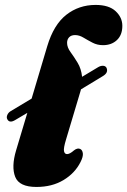

<svg xmlns="http://www.w3.org/2000/svg" viewBox="-20 -747 517 780"><path d="M10 -262Q5.5 -269.5 9.5 -279.5Q13.5 -289.5 23.5 -295.5L108.5 -346.5L172 -559.5Q198 -646.5 249.2 -686.8Q300.5 -727 368.5 -727Q422.5 -727 449.8 -701.5Q477 -676 477 -642Q477 -605 455 -584.2Q433 -563.5 398.5 -563.5Q375 -563.5 355.5 -573.8Q336 -584 319 -594.2Q302 -604.5 285 -604.5Q269.5 -604.5 261 -595.8Q252.5 -587 252.5 -573Q252.5 -554.5 266.5 -535.5Q280.5 -516.5 295.2 -492.2Q310 -468 313.5 -435L378.5 -474Q388.5 -480 398.2 -479.8Q408 -479.5 412.5 -472Q421.5 -452.5 399 -438.5L309 -384Q308 -379.5 306.5 -375L248.5 -181Q237.5 -145 240 -133Q242.5 -121 252.5 -121Q263.5 -121 280.5 -136Q294.5 -147 305.5 -142Q314.5 -138 316.5 -124.5Q318.5 -111 307 -88.5Q284.5 -43.5 238 -15.5Q191.5 12.5 128 12.5Q58 12.5 41.8 -28.5Q25.5 -69.5 45.5 -136.5L91 -288.5L42 -259.5Q19 -245.5 10 -262Z"/></svg>

Font: Fraunces 72pt Soft Black
Style: Italic
Weight: 900
Italic angle: -16°
Version: Version 1.000;[b76b70a41]